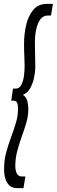

<svg xmlns="http://www.w3.org/2000/svg" viewBox="-20 -760 293 990"><path d="M1 113Q1 67 12 26Q23 -15 37 -52.5Q51 -90 62 -126.5Q73 -163 73 -201Q73 -218 68.5 -229.5Q64 -241 49 -241H38L47 -303H61Q80 -303 90 -322.5Q100 -342 103.5 -369Q107 -396 107 -419Q107 -444 105.5 -469Q104 -494 104 -535Q104 -584 115 -631.5Q126 -679 152 -709.5Q178 -740 222 -740H253L243 -680H227Q202 -680 187.5 -659.5Q173 -639 166.5 -607.5Q160 -576 160 -544Q160 -503 161 -476.5Q162 -450 162 -418Q162 -390 155.5 -359Q149 -328 135 -304Q121 -280 98 -271Q115 -260 120.5 -240.5Q126 -221 126 -199Q126 -162 115.5 -126.5Q105 -91 92 -55Q79 -19 69 18.5Q59 56 59 95Q59 120 67 135Q75 150 92 150H111L101 210H67Q36 210 18.5 184.5Q1 159 1 113Z"/></svg>

Font: Georama ExtraCondensed
Style: Italic
Weight: 400
Width: 2
Italic angle: -9°
Designer: Jean-Baptiste Levee
Foundry: Production Type
Version: Version 1.000